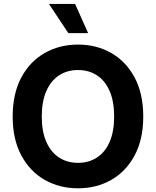

<svg xmlns="http://www.w3.org/2000/svg" viewBox="-20 -969 810 998"><path d="M385.4 9.8Q289 9.8 212.1 -34.2Q135.1 -78.2 90.5 -161.7Q45.9 -245.1 45.9 -363.3Q45.9 -482.2 90.5 -565.8Q135.1 -649.4 212.1 -693.3Q289 -737.3 385.4 -737.3Q481.9 -737.3 558.6 -693.3Q635.3 -649.4 679.9 -565.8Q724.6 -482.2 724.6 -363.3Q724.6 -244.9 679.9 -161.4Q635.3 -77.9 558.6 -34.1Q481.9 9.8 385.4 9.8ZM385.4 -122.6Q442 -122.6 484.2 -150.3Q526.4 -177.9 549.9 -231.7Q573.3 -285.5 573.3 -363.3Q573.3 -441.7 549.9 -495.7Q526.4 -549.6 484.2 -577.3Q442 -605 385.4 -605Q329 -605 286.7 -577.2Q244.3 -549.4 220.7 -495.4Q197.1 -441.5 197.1 -363.3Q197.1 -285.5 220.7 -231.9Q244.3 -178.2 286.7 -150.4Q329 -122.6 385.4 -122.6ZM335.2 -796.7 234.4 -948.7H370.2L438.1 -796.7Z"/></svg>

Font: Inter Variable LoSnoCo
Style: Regular
Weight: 400
Designer: Rasmus Andersson
Foundry: rsms
Version: Version 4.000;git-a52131595; featfreeze: case,dlig,ss01,ss02